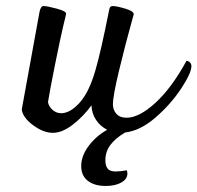

<svg xmlns="http://www.w3.org/2000/svg" viewBox="-20 -435 654 636"><path d="M329 96Q329 114 336.5 123.5Q344 133 363 133Q380 133 400 129Q402 135 402 140Q402 158 382 169.5Q362 181 330 181Q293 181 271 164Q249 147 249 115Q249 81 274 48Q299 15 335 -5Q312 -17 298 -38Q284 -59 283 -86Q256 -49 221 -22Q186 5 155 5Q124 5 90 -20Q56 -45 52 -72L111 -396Q115 -415 124 -415Q136 -415 167.5 -406.5Q199 -398 199 -390Q199 -387 190 -351Q180 -309 162.5 -222Q145 -135 139 -97Q141 -83 153.5 -71.5Q166 -60 183 -60Q212 -60 243.5 -94.5Q275 -129 296 -202Q314 -263 342 -404Q344 -415 353 -415Q366 -415 394.5 -406.5Q423 -398 423 -388Q394 -284 374 -200Q354 -116 354 -90Q354 -71 365.5 -58Q377 -45 399 -45Q441 -45 495 -94.5Q549 -144 598 -234Q614 -230 614 -216Q614 -193 580 -141.5Q546 -90 495.5 -46Q445 -2 394 4Q361 24 345 46Q329 68 329 96Z"/></svg>

Font: Charmonman
Style: Bold
Weight: 700
Designer: Ekaluck Peanpanawate
Foundry: Cadson Demak Co.,Ltd.
Version: Version 1.000; ttfautohint (v1.6)